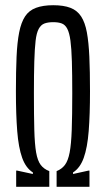

<svg xmlns="http://www.w3.org/2000/svg" viewBox="-20 -716 406 736"><path d="M42 0V-62H46L106 -49V-55Q79 -72 65 -111Q51 -150 46 -213.5Q41 -277 41 -366Q41 -443 43.5 -498.5Q46 -554 53.5 -592Q61 -630 76 -653Q91 -676 118 -686Q145 -696 184 -696Q224 -696 250 -686Q276 -676 291 -653Q306 -630 313 -592Q320 -554 322.5 -498.5Q325 -443 325 -366Q325 -277 320 -213.5Q315 -150 301 -111Q287 -72 260 -55V-49L319 -62H323V0H197V-60Q217 -68 229 -84Q241 -100 247 -131.5Q253 -163 255 -218Q257 -273 257 -359Q257 -432 255.5 -481.5Q254 -531 250 -560.5Q246 -590 238 -605.5Q230 -621 217 -626Q204 -631 184 -631Q164 -631 150.5 -626Q137 -621 128.5 -605.5Q120 -590 116.5 -560Q113 -530 111.5 -481Q110 -432 110 -359Q110 -273 111.5 -218Q113 -163 118.5 -131.5Q124 -100 136 -84Q148 -68 169 -60V0Z"/></svg>

Font: Saira UltraCondensed Medium
Style: Regular
Weight: 500
Width: 1
Designer: Hector Gatti with collaboration of the Omnibus-Type team
Foundry: Omnibus-Type
Version: Version 1.101